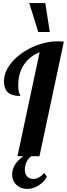

<svg xmlns="http://www.w3.org/2000/svg" viewBox="-20 -1020 437 1254"><path d="M170.9 -1000H275.9L305.2 -811H230ZM87.4 187.5Q73.7 174.8 66.4 157.7Q59.1 140.6 59.1 121.1Q59.1 51.8 132.8 0H94.2L238.8 -679.2Q171.4 -651.4 135.3 -596.2Q99.1 -541 99.1 -460.9Q99.1 -429.7 106 -411.1Q107.9 -404.8 110.8 -399.9Q112.8 -396.5 112.8 -393.1Q58.6 -393.1 33.7 -414.6Q5.9 -438 5.9 -490.2Q5.9 -522.9 20 -554.9Q34.2 -586.9 60.1 -616.7Q84.5 -645 118.4 -669.7Q152.3 -694.3 191.9 -712.4Q274.9 -750 356.9 -750Q379.4 -750 397 -748L237.8 0H184.1Q164.6 14.6 153.3 38.1Q142.1 61.5 142.1 87.9Q142.1 115.7 157.2 132.3Q172.4 148.9 197.3 148.9Q215.8 148.9 234.1 138.9Q252.4 128.9 269 109.9L286.1 132.8Q271.5 166 233.4 190.4Q215.8 201.7 196.5 207.8Q177.2 213.9 158.2 213.9Q115.2 213.9 87.4 187.5Z"/></svg>

Font: Pattaya
Style: Regular
Weight: 400
Designer: Pablo Impallari / Thai characters Designed by Thanarat Vachiruckul and Suppakit Chalermlarp
Foundry: Pablo Impallari
Version: Version 2.001